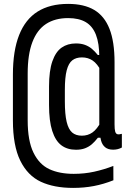

<svg xmlns="http://www.w3.org/2000/svg" viewBox="-20 -745 660 971"><path d="M324.5 -653.5Q258.3 -653.5 212.8 -623.8Q167.3 -594 143.7 -531.8Q120 -469.5 120 -373.3V-136.8Q120 -33 149.2 26.8Q178.3 86.5 229.2 110.3Q280.2 134.2 352.8 134.2Q406.8 134.2 455.7 123.5Q504.5 112.8 553.2 94.2L553.5 166.7Q504.3 186.3 454.8 195.8Q405.3 205.3 349.7 205.3Q253.3 205.3 186.5 174.2Q119.7 143 82.5 67.4Q45.3 -8.2 45.3 -136.5V-368Q45.3 -488.5 76.8 -568Q108.2 -647.5 170.2 -686.4Q232.2 -725.3 324.5 -725.3Q405 -725.3 456.7 -694.6Q508.3 -663.8 533.8 -599Q559.3 -534.2 559.3 -429.8V-115.8Q559.3 -91 562.5 -79.8Q565.7 -68.7 573.5 -66.3Q581.3 -64 596.3 -68.2V1Q576.8 12 552.2 12Q526.5 12 511.5 -0.5Q496.5 -13 490.8 -35.1Q485 -57.2 486 -90H482.2V-455.3Q482.2 -525.5 465.2 -569.2Q448.2 -612.8 413.5 -633.2Q378.8 -653.5 324.5 -653.5ZM364.2 -525.3Q389.8 -525.3 409.4 -518.2Q429 -511 444.1 -498.5Q459.2 -486 474.8 -466.7H492.5V-384Q472 -423 448.6 -438.8Q425.2 -454.7 394.5 -454.7Q364.7 -454.7 345.8 -440.1Q326.8 -425.5 317.4 -389.5Q308 -353.5 308 -290V-232.7Q308 -166.7 317.1 -128.8Q326.2 -91 344.8 -74.9Q363.5 -58.8 394.3 -58.8Q424.2 -58.8 447.4 -75Q470.7 -91.2 492.5 -132V-48.3H475Q459.2 -28.2 444.5 -15.5Q429.8 -2.8 410.2 4.8Q390.7 12.3 364.2 12.3Q320.2 12.3 290.2 -10.3Q260.2 -33 244.1 -83.1Q228 -133.2 228 -214V-307.3Q228 -386.7 244.8 -435Q261.7 -483.3 291.8 -504.3Q321.8 -525.3 364.2 -525.3Z"/></svg>

Font: Monaspace Xenon Var
Style: Regular
Weight: 400
Designer: Riley Cran and the Lettermatic Team
Version: Version 1.000 (Monaspace Xenon Var)